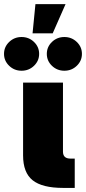

<svg xmlns="http://www.w3.org/2000/svg" viewBox="-71 -920 421 940"><path d="M238.3 0Q135.7 0 88.9 -37.4Q42 -74.7 42 -159.2V-515.6H237.3V-177.7Q237.3 -143.6 273.4 -143.6H294.9V0ZM34.7 -573.7Q-1 -573.7 -26.1 -597.9Q-51.3 -622.1 -51.3 -656.2Q-51.3 -690.4 -26.1 -714.6Q-1 -738.8 34.7 -738.8Q70.3 -738.8 95.5 -714.6Q120.6 -690.4 120.6 -656.2Q120.6 -622.1 95.5 -597.9Q70.3 -573.7 34.7 -573.7ZM244.1 -573.7Q208.5 -573.7 183.3 -597.9Q158.2 -622.1 158.2 -656.2Q158.2 -690.4 183.3 -714.6Q208.5 -738.8 244.1 -738.8Q279.8 -738.8 304.9 -714.6Q330.1 -690.4 330.1 -656.2Q330.1 -622.1 304.9 -597.9Q279.8 -573.7 244.1 -573.7ZM88.4 -756.8 102.5 -899.9H250L187 -756.8Z"/></svg>

Font: Inter Display Black
Style: Regular
Weight: 900
Designer: Rasmus Andersson
Foundry: rsms
Version: Version 4.000;git-a52131595